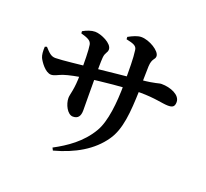

<svg xmlns="http://www.w3.org/2000/svg" viewBox="-141 -964 1283 1195"><g transform="rotate(20 500.0 -366.5)"><path d="M314.4 42.5 323.1 59.4C457.6 23.4 566.1 -39 632 -134.8C688.1 -214.2 696.4 -331.6 700.9 -475.1C701.1 -518.8 701.2 -575.1 703.2 -636.4C706 -692.6 728.5 -688.3 728.5 -712.7C728.5 -747.2 653.3 -793.2 599.8 -793.2C574.6 -793.2 545.7 -780 516.3 -763.9L517 -748.6C565.8 -738.3 586.7 -730.7 590.2 -704.4C597.8 -650.5 597.6 -580.2 597.3 -479.5C597 -355.6 583.2 -227.5 541.3 -156.9C485.1 -60.6 396.7 -1.3 314.4 42.5ZM367.4 -181.8C400.1 -181.8 415.4 -200.9 415.4 -240.9C415.4 -292.4 413.9 -374.6 414.2 -466.5C414.2 -504.3 414 -563.5 416.4 -590.3C419.2 -625.6 435.7 -627.8 435.7 -650.8C435.7 -691 357.2 -725.8 318 -725.8C293 -725.8 263.3 -714.7 239.1 -700.8L239.9 -686.8C286.4 -673.6 308 -664.2 313 -638.2C318.8 -608 320 -520.2 320 -446.2C320 -342.2 302 -308.6 302 -281.7C302 -240.7 330.3 -181.8 367.4 -181.8ZM150.2 -380.4C171.9 -380.4 194.6 -396 220.6 -404.9C254.6 -416.3 307.9 -427 370.9 -436.2C449.7 -446.5 616.4 -465.4 709.6 -465.4C810.3 -465.4 863.2 -448.4 899.5 -448.4C926.9 -448.4 943.8 -453.9 943.8 -487.3C943.8 -534.7 877.4 -561.6 817.7 -561.6C797.4 -561.6 785.4 -550.5 687.2 -541C625.5 -535.4 447.5 -516.4 363.9 -507.7C312.8 -502.7 183.9 -487.2 140.4 -487.2C112 -487.2 95.5 -504.2 67.6 -535.1L54.9 -531.1C52.7 -503.7 55.2 -475.1 62.4 -459.7C72.4 -438.4 111.2 -380.4 150.2 -380.4Z"/></g></svg>

Font: Source Han Serif CN VF
Style: Regular
Weight: 250
Designer: Ryoko NISHIZUKA 西塚涼子 (kana & ideographs); Frank Grießhammer (Latin, Greek & Cyrillic); Wenlong ZHANG 张文龙 (bopomofo); San
Foundry: Adobe
Version: Version 2.002;hotconv 1.1.0;makeotfexe 2.6.0